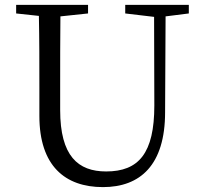

<svg xmlns="http://www.w3.org/2000/svg" viewBox="-20 -749 832 785"><path d="M752 -729H492V-694L610 -680L611 -318C611 -122 547 -48 414 -48C299 -48 226 -111 226 -299V-391C226 -490 226 -587 227 -682L340 -694V-729H46V-694L139 -684C141 -587 141 -489 141 -391V-275C141 -71 246 16 401 16C553 16 655 -74 655 -290L657 -682L752 -694Z"/></svg>

Font: Source Han Serif K
Style: Regular
Weight: 400
Designer: Ryoko NISHIZUKA 西塚涼子 (kana & ideographs); Frank Grießhammer (Latin, Greek & Cyrillic); Wenlong ZHANG 张文龙 (bopomofo); San
Foundry: Adobe Systems Incorporated
Version: Version 1.001;PS 1.001;hotconv 16.6.54;makeotf.lib2.5.65590